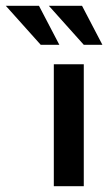

<svg xmlns="http://www.w3.org/2000/svg" viewBox="-106 -640 386 660"><path d="M79 -419H182V0H79ZM-86 -620H28L98 -486H34ZM62 -620H176L246 -486H182Z"/></svg>

Font: Josefin Sans Thin Medium
Style: Regular
Weight: 500
Version: Version 2.000